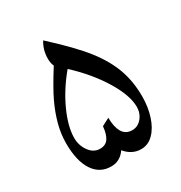

<svg xmlns="http://www.w3.org/2000/svg" viewBox="-161 -793 857 910"><g transform="rotate(-30 267.0 -338.5)"><path d="M205.1 -678.2Q321.8 -571.3 375.7 -502Q429.7 -432.6 454.3 -364.3Q479 -295.9 479 -213.9Q479 -156.2 463.1 -106.9Q447.3 -57.6 418.2 -28.3Q389.2 1 351.1 1Q300.8 1 265.1 -42Q235.4 1 187 1Q124 1 89.6 -52Q55.2 -105 55.2 -200.2Q55.2 -251.5 68.8 -302.7Q82.5 -354 106.9 -406Q131.3 -458 189 -549.8Q180.7 -565.9 180.7 -591.8Q180.7 -638.7 205.1 -678.2ZM101.1 -203.1Q101.1 -162.6 124.3 -130.4Q147.5 -98.1 183.1 -98.1Q213.4 -98.1 228.3 -119.9Q243.2 -141.6 247.1 -184.1L289.1 -206.1Q289.1 -156.7 305.9 -127.4Q322.8 -98.1 358.9 -98.1Q389.6 -98.1 410.9 -123.5Q432.1 -148.9 432.1 -184.1Q432.1 -246.6 378.7 -334.2Q325.2 -421.9 237.8 -502.9Q175.3 -428.2 138.2 -346.7Q101.1 -265.1 101.1 -203.1Z"/></g></svg>

Font: Droid Arabic Naskh
Style: Regular
Weight: 400
Designer: Pascal Zoghbi
Foundry: Ascender Corporation
Version: Version 1.00